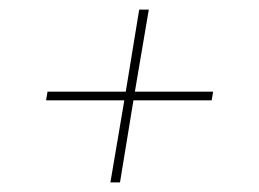

<svg xmlns="http://www.w3.org/2000/svg" viewBox="-20 -540 540 400"><path d="M230 -160H210L239 -331H76L79 -349H242L270 -520H290L261 -349H424L421 -331H258Z"/></svg>

Font: Iosevka Slab Thin Oblique
Style: Regular
Weight: 100
Italic angle: -9°
Monospace: yes
Designer: Belleve Invis
Foundry: Belleve Invis
Version: Version 11.1.0; ttfautohint (v1.8.3)